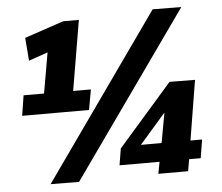

<svg xmlns="http://www.w3.org/2000/svg" viewBox="-52 -778 974 841"><g transform="rotate(-5 435.5 -357.5)"><path d="M39 -305 53 -394H143L174 -572L90 -543L82 -644L254 -702H323L271 -394H349L333 -305ZM262 5 137 4 649 -720 775 -719ZM445 -52 457 -125 695 -397 807 -396 764 -133H815L802 -52H751L742 0H611L621 -52ZM546 -133H637L661 -265Z"/></g></svg>

Font: Georama ExtraBold
Style: Italic
Weight: 800
Italic angle: -9°
Version: Version 1.001